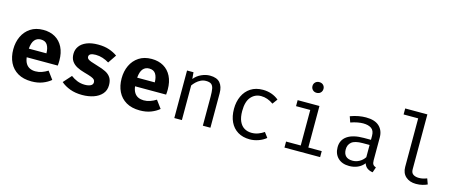

<svg xmlns="http://www.w3.org/2000/svg" viewBox="-45 -1405 4890 2054"><g transform="rotate(15 2400.0 -378.0)"><path d="M207 -219.5Q212.5 -176 229.8 -149.2Q247 -122.5 274 -110.2Q301 -98 334.5 -98Q371 -98 405 -110Q439 -122 470.5 -142L534 -56Q496.5 -24 443.2 -3.5Q390 17 322 17Q231 17 169.5 -19.2Q108 -55.5 77 -119Q46 -182.5 46 -265Q46 -343.5 76 -407.8Q106 -472 163.8 -510.2Q221.5 -548.5 305 -548.5Q381 -548.5 436.8 -516Q492.5 -483.5 523.2 -422.5Q554 -361.5 554 -276Q554 -262.5 553.2 -247Q552.5 -231.5 551 -219.5ZM305 -442.5Q262.5 -442.5 236.5 -412Q210.5 -381.5 205 -314.5H400Q399.5 -372.5 377.5 -407.5Q355.5 -442.5 305 -442.5Z M883 -96Q922.5 -96 946.8 -108.5Q971 -121 971 -146Q971 -163 961.5 -174.5Q952 -186 925 -196.5Q898 -207 845 -221.5Q796.5 -234.5 759.2 -254.5Q722 -274.5 701.2 -306Q680.5 -337.5 680.5 -384.5Q680.5 -432 707 -469Q733.5 -506 785 -527.2Q836.5 -548.5 911 -548.5Q982 -548.5 1034.8 -530.2Q1087.5 -512 1126 -484L1063 -391Q1030 -411.5 992 -423.8Q954 -436 915.5 -436Q877 -436 858.2 -425.8Q839.5 -415.5 839.5 -395Q839.5 -381.5 849.2 -371.8Q859 -362 886 -351.8Q913 -341.5 965 -326.5Q1016.5 -312 1054.8 -293Q1093 -274 1114 -242.2Q1135 -210.5 1135 -158.5Q1135 -100.5 1100.5 -61.2Q1066 -22 1009 -2.5Q952 17 884 17Q807 17 748 -5Q689 -27 647.5 -63L727 -152Q758 -128 797.2 -112Q836.5 -96 883 -96Z M1407 -219.5Q1412.5 -176 1429.8 -149.2Q1447 -122.5 1474 -110.2Q1501 -98 1534.5 -98Q1571 -98 1605 -110Q1639 -122 1670.5 -142L1734 -56Q1696.5 -24 1643.2 -3.5Q1590 17 1522 17Q1431 17 1369.5 -19.2Q1308 -55.5 1277 -119Q1246 -182.5 1246 -265Q1246 -343.5 1276 -407.8Q1306 -472 1363.8 -510.2Q1421.5 -548.5 1505 -548.5Q1581 -548.5 1636.8 -516Q1692.5 -483.5 1723.2 -422.5Q1754 -361.5 1754 -276Q1754 -262.5 1753.2 -247Q1752.5 -231.5 1751 -219.5ZM1505 -442.5Q1462.5 -442.5 1436.5 -412Q1410.5 -381.5 1405 -314.5H1600Q1599.5 -372.5 1577.5 -407.5Q1555.5 -442.5 1505 -442.5Z M1900.5 0V-526.5H1972L1978.5 -453.5Q2010.5 -494 2058.8 -515.8Q2107 -537.5 2152.5 -537.5Q2230 -537.5 2265.2 -496.5Q2300.5 -455.5 2300.5 -382.5V0H2216.5V-320.5Q2216.5 -374.5 2210.5 -407.8Q2204.5 -441 2185.5 -456.2Q2166.5 -471.5 2126.5 -471.5Q2095.5 -471.5 2068.2 -458Q2041 -444.5 2019.8 -424.2Q1998.5 -404 1984.5 -383.5V0Z M2738.5 -61Q2778 -61 2812.2 -74Q2846.5 -87 2875.5 -107L2916.5 -52Q2882 -22.5 2833.5 -5.5Q2785 11.5 2738.5 11.5Q2660 11.5 2604.8 -22.2Q2549.5 -56 2520.5 -117.2Q2491.5 -178.5 2491.5 -261Q2491.5 -340 2520.8 -402.8Q2550 -465.5 2605.2 -501.5Q2660.5 -537.5 2739.5 -537.5Q2790 -537.5 2834.2 -522.2Q2878.5 -507 2915.5 -476.5L2874.5 -420.5Q2841 -444 2807.2 -455.8Q2773.5 -467.5 2738.5 -467.5Q2670.5 -467.5 2626.5 -416.5Q2582.5 -365.5 2582.5 -261Q2582.5 -191 2602.8 -146.8Q2623 -102.5 2658.2 -81.8Q2693.5 -61 2738.5 -61Z M3367 -526.5V-66.5H3515.5V0H3120.5V-66.5H3283V-460H3125.5V-526.5ZM3300 -773Q3328 -773 3344.8 -756Q3361.5 -739 3361.5 -714.5Q3361.5 -689 3344.8 -671.8Q3328 -654.5 3300 -654.5Q3273.5 -654.5 3256.5 -671.8Q3239.5 -689 3239.5 -714.5Q3239.5 -739 3256.5 -756Q3273.5 -773 3300 -773Z M4077.5 -115Q4077.5 -83.5 4088 -69Q4098.5 -54.5 4120.5 -47.5L4100 11.5Q4066 7 4040.5 -10.2Q4015 -27.5 4003.5 -62.5Q3975 -26 3932.5 -7.2Q3890 11.5 3838.5 11.5Q3759.5 11.5 3714 -33Q3668.5 -77.5 3668.5 -151Q3668.5 -232.5 3732 -276Q3795.5 -319.5 3915.5 -319.5H3993V-363.5Q3993 -420.5 3959.8 -444.2Q3926.5 -468 3867.5 -468Q3841.5 -468 3806.5 -461.8Q3771.5 -455.5 3730.5 -441L3708.5 -504.5Q3757 -522.5 3799.5 -530Q3842 -537.5 3880.5 -537.5Q3979 -537.5 4028.2 -491.8Q4077.5 -446 4077.5 -367.5ZM3860 -52.5Q3899 -52.5 3934.5 -72.2Q3970 -92 3993 -127V-262.5H3917Q3830 -262.5 3794.2 -232.5Q3758.5 -202.5 3758.5 -152Q3758.5 -103 3783.8 -77.8Q3809 -52.5 3860 -52.5Z M4505.5 -738.5V-130Q4505.5 -91 4529.8 -74.8Q4554 -58.5 4592.5 -58.5Q4616.5 -58.5 4638 -63.5Q4659.5 -68.5 4681 -77L4703.5 -15.5Q4682 -5 4650.2 3.2Q4618.5 11.5 4578.5 11.5Q4508.5 11.5 4465 -27.2Q4421.5 -66 4421.5 -134.5V-672H4260V-738.5Z"/></g></svg>

Font: Fast_Mono
Style: Regular
Weight: 400
Monospace: yes
Designer: Carrois Corporate, Edenspiekermann AG, Nikita Prokopov
Foundry: Carrois Corporate, Edenspiekermann AG, Nikita Prokopov
Version: Version 5.002